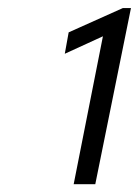

<svg xmlns="http://www.w3.org/2000/svg" viewBox="-20 -910 352 486"><path d="M166.5 -443.8 245.1 -841.3 255.9 -825.2 144 -773.9 153.8 -828.1 291 -889.6H311.5L221.2 -443.8Z"/></svg>

Font: Reddit Sans Light
Style: Italic
Weight: 300
Italic angle: -11.25°
Designer: Stephen Hutchings
Version: Version 1.013